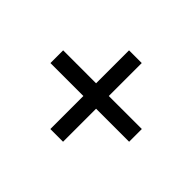

<svg xmlns="http://www.w3.org/2000/svg" viewBox="-105 -753 785 785"><g transform="rotate(-45 287.5 -360.5)"><path d="M251 -132.5V-323.5H60V-397H251V-587.5H324.5V-397H515V-323.5H324.5V-132.5Z"/></g></svg>

Font: Cns Manrope Med
Style: Regular
Weight: 500
Designer: Mikhail Sharanda
Foundry: Mikhail Sharanda
Version: Version 4.504